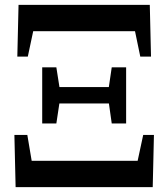

<svg xmlns="http://www.w3.org/2000/svg" viewBox="-20 -767 689 787"><path d="M44 0 39 -214H92L128 0L78 -108H571L521 0L567 -214H611L606 0ZM153 -261V-491H211L227 -389V-367L211 -261ZM197 -343V-410H453V-343ZM438 -261 423 -367V-389L438 -491H497V-261ZM51 -535 56 -747H594L599 -535H555L511 -747L560 -639H91L139 -747L94 -535Z"/></svg>

Font: Noto Serif JP Black
Style: Regular
Weight: 900
Designer: Ryoko NISHIZUKA 西塚涼子 (kana & ideographs); Frank Grießhammer (Latin, Greek & Cyrillic); Wenlong ZHANG 张文龙 (bopomofo); San
Foundry: Adobe
Version: Version 2.003-H1;hotconv 1.1.1;makeotfexe 2.6.0